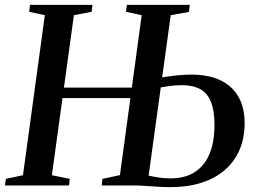

<svg xmlns="http://www.w3.org/2000/svg" viewBox="-24 -763 1052 790"><path d="M-3.5 0 0 -27 70.5 -42 160.5 -700.5 96 -714.5 99.5 -743H356.5L353 -714.5L280 -700.5L189.5 -42L263 -27L260 0ZM209.5 -359.5V-402.5H571V-359.5ZM677 7Q652 7 624.8 5.2Q597.5 3.5 571.2 1.8Q545 0 523.5 0H394.5L397.5 -27L469.5 -42.5L559 -700.5L494.5 -714.5L498 -743H757L753.5 -714L678.5 -700.5L587.5 -40.5Q606 -36 629.8 -32.5Q653.5 -29 677 -29Q737 -29 777.2 -54.8Q817.5 -80.5 838 -129.5Q858.5 -178.5 858.5 -248.5Q858.5 -307 844.2 -343.2Q830 -379.5 800.2 -396Q770.5 -412.5 724 -412.5Q694 -412.5 667.2 -408.2Q640.5 -404 620 -400.5L622.5 -440Q638 -444 661.2 -447.5Q684.5 -451 711.2 -453.5Q738 -456 763.5 -456Q832.5 -456 881.2 -433.5Q930 -411 956.2 -366.5Q982.5 -322 982.5 -256Q982.5 -195 961.5 -146.2Q940.5 -97.5 900.8 -63.2Q861 -29 804.5 -11Q748 7 677 7Z"/></svg>

Font: Merriweather 96pt Medium
Style: Italic
Weight: 500
Italic angle: -7.8°
Version: Version 2.101